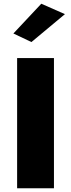

<svg xmlns="http://www.w3.org/2000/svg" viewBox="-20 -1012 382 1032"><path d="M329 -936 149 -786 52 -832 202 -992ZM72 -700H270V0H72Z"/></svg>

Font: Jost* Heavy
Style: Regular
Weight: 800
Version: Version 3.7